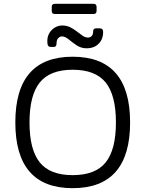

<svg xmlns="http://www.w3.org/2000/svg" viewBox="-20 -972 759 1002"><path d="M359 10Q60 10 60 -333Q60 -676 359 -676Q659 -676 659 -333Q659 10 359 10ZM359 -58Q478 -58 531.5 -124.5Q585 -191 585 -333Q585 -475 531.5 -541.5Q478 -608 359 -608Q241 -608 187.5 -541.5Q134 -475 134 -333Q134 -191 187.5 -124.5Q241 -58 359 -58ZM275 -744Q275 -727 260 -727H246Q230 -727 228 -742Q224 -773 235 -794.5Q246 -816 265 -827.5Q284 -839 304 -839Q328 -839 347 -829.5Q366 -820 381.5 -807.5Q397 -795 411 -785.5Q425 -776 440 -776Q451 -776 458.5 -784Q466 -792 466 -807Q466 -824 481 -824H501Q517 -824 518 -809Q520 -771 496.5 -745.5Q473 -720 432 -720Q403 -720 380 -735.5Q357 -751 338.5 -766.5Q320 -782 303 -782Q293 -782 284 -773Q275 -764 275 -744ZM266 -899Q250 -899 250 -915V-936Q250 -952 266 -952H468Q484 -952 484 -936V-915Q484 -899 468 -899Z"/></svg>

Font: Pitagon Sans
Style: Regular
Weight: 400
Designer: Travis Tran
Foundry: Pitagon
Version: Version 1.001; ttfautohint (v1.8.4.7-5d5b);gftools[0.9.26]